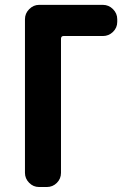

<svg xmlns="http://www.w3.org/2000/svg" viewBox="-20 -750 540 770"><path d="M392.6 -730.5Q416 -730.5 433.1 -713.4Q450.2 -696.3 450.2 -672.9V-662.1Q450.2 -638.7 433.1 -622.1Q416 -605.5 392.6 -605.5H234.4Q225.6 -605.5 224.6 -595.7V-56.6Q224.6 -33.2 208 -16.6Q191.4 0 168 0H136.7Q113.3 0 96.7 -17.1Q80.1 -34.2 80.1 -56.6V-672.9Q80.1 -696.3 97.2 -713.4Q114.3 -730.5 136.7 -730.5Z"/></svg>

Font: Rounded Mgen+ 1m bold
Style: Bold
Weight: 700
Designer: [Source Han Sans]
Ryoko NISHIZUKA  (kana & ideographs); Paul D. Hunt (Latin, Greek & Cyrillic); Wenlong ZHANG  (bopomofo
Version: Version 1.059.20150602